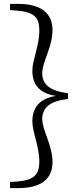

<svg xmlns="http://www.w3.org/2000/svg" viewBox="-20 -798 414 991"><path d="M331 -317C231 -329 198 -367 198 -421C198 -478 251 -556 251 -642C251 -730 193 -778 72 -778H32V-746L68 -743C156 -736 183 -708 183 -641C183 -560 147 -489 147 -433C147 -368 177 -317 269 -303C177 -288 147 -236 147 -172C147 -115 183 -44 183 37C183 103 156 132 68 139L32 141V173H72C193 173 251 126 251 38C251 -47 198 -127 198 -183C198 -238 231 -276 331 -287Z"/></svg>

Font: Source Han Serif CN
Style: Regular
Weight: 400
Designer: Ryoko NISHIZUKA 西塚涼子 (kana & ideographs); Frank Grießhammer (Latin, Greek & Cyrillic); Wenlong ZHANG 张文龙 (bopomofo); San
Foundry: Adobe
Version: Version 2.003;hotconv 1.1.1;makeotfexe 2.6.0